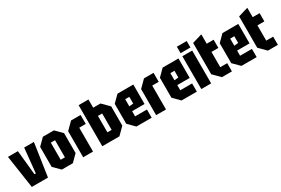

<svg xmlns="http://www.w3.org/2000/svg" viewBox="81 -1778 4148 2835"><g transform="rotate(-30 2155.0 -361.0)"><path d="M94 0 11 -560H180L222 -143H245L287 -560H453L370 0Z M496 -110V-450L606 -560H794L904 -450V-110L794 0H606ZM664 -134H736V-426H664Z M970 0V-444L1086 -560H1249V-407H1138V0Z M1296 0V-700H1464V-560H1588L1704 -444V-116L1588 0ZM1464 -140H1536V-420H1464Z M1768 -110V-450L1878 -560H2148V-228H1936V-140H2138V0H1878ZM1936 -310 2006 -318V-432H1936Z M2214 0V-444L2330 -560H2493V-407H2382V0Z M2538 -110V-450L2648 -560H2918V-228H2706V-140H2908V0H2648ZM2706 -310 2776 -318V-432H2706Z M2984 0V-560H3152V0ZM2984 -612V-722H3152V-612Z M3220 -650 3388 -700V-540H3506V-400H3388V-140H3506V0H3336L3220 -116Z M3558 -110V-450L3668 -560H3938V-228H3726V-140H3928V0H3668ZM3726 -310 3796 -318V-432H3726Z M4004 -650 4172 -700V-540H4290V-400H4172V-140H4290V0H4120L4004 -116Z"/></g></svg>

Font: Tektur Condensed
Style: Bold
Weight: 700
Width: 3
Designer: Adam Jagosz
Foundry: Adam Jagosz
Version: Version 1.005;gftools[0.9.30]